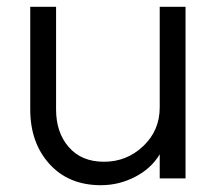

<svg xmlns="http://www.w3.org/2000/svg" viewBox="-20 -525 645 565"><path d="M277 20Q182 20 125.5 -42.5Q69 -105 69 -203V-505H145V-203Q145 -135 182.5 -92Q220 -49 286 -49Q353 -49 401.5 -95Q450 -141 450 -209V-505H526V0H450V-71Q425 -29 377.5 -4.5Q330 20 277 20Z"/></svg>

Font: Metropolitano
Style: Regular
Weight: 400
Designer: Fonts by Alex Slobzheninov & Chris M. Simpson / Changes by Cristiano Sobral
Foundry: Fonts by Alex Slobzheninov & Chris M. Simpson / Changes by Cristiano Sobral
Version: Version 1.00;August 30, 2020;FontCreator 13.0.0.2681 64-bit